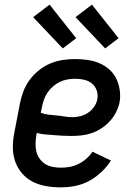

<svg xmlns="http://www.w3.org/2000/svg" viewBox="-20 -797 590 829"><path d="M243 12Q210 12 178.5 6.5Q147 1 120 -13Q93 -27 73.5 -50.5Q54 -74 44.5 -103Q35 -132 35.5 -164.5Q36 -197 43 -230L66 -350Q71 -376 81 -402.5Q91 -429 108 -452Q125 -475 148 -493.5Q171 -512 197.5 -523Q224 -534 251 -538Q278 -542 304 -542Q332 -542 359 -538Q386 -534 409.5 -524Q433 -514 452 -497Q471 -480 482 -457.5Q493 -435 497 -408Q501 -381 496 -354Q491 -332 480.5 -311.5Q470 -291 454 -273.5Q438 -256 418 -243Q398 -230 376.5 -222.5Q355 -215 333 -212.5Q311 -210 289 -210Q270 -210 251 -211Q232 -212 213.5 -213.5Q195 -215 176 -216.5Q157 -218 139 -223L137 -214Q134 -195 133.5 -177Q133 -159 137 -142.5Q141 -126 151 -112Q161 -98 175 -89Q189 -80 207 -76.5Q225 -73 243 -73Q262 -73 281 -76.5Q300 -80 318.5 -89Q337 -98 352.5 -111.5Q368 -125 379 -142L459 -104Q442 -77 417.5 -54Q393 -31 364 -15.5Q335 0 304 6Q273 12 243 12ZM293 -291Q310 -291 327.5 -295.5Q345 -300 360 -310Q375 -320 386 -335.5Q397 -351 400 -368Q404 -388 397.5 -406.5Q391 -425 377 -436.5Q363 -448 344 -452.5Q325 -457 305 -457Q289 -457 271.5 -454Q254 -451 238.5 -443.5Q223 -436 209 -424Q195 -412 185 -397Q175 -382 169.5 -366Q164 -350 161 -334L156 -310Q172 -304 189 -302Q206 -300 224 -298.5Q242 -297 259 -294Q276 -291 293 -291ZM434 -588 306 -723 377 -777 492 -632ZM251 -588 123 -723 194 -777 309 -632Z"/></svg>

Font: Lode Dark Term
Style: Bold Italic
Weight: 700
Italic angle: -11°
Monospace: yes
Designer: Belleve Invis
Foundry: Belleve Invis
Version: Version 29.2.0